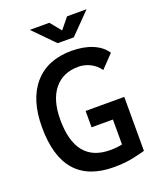

<svg xmlns="http://www.w3.org/2000/svg" viewBox="-163 -996 912 1105"><g transform="rotate(-20 293.0 -444.0)"><path d="M342.8 9.8Q186 9.8 107.9 -79.6Q29.8 -168.9 29.8 -347.7Q29.8 -517.1 110.8 -610.1Q191.9 -703.1 338.9 -703.1Q412.6 -703.1 467.3 -680.2Q522 -657.2 549.3 -615.2L474.1 -536.6Q451.7 -568.4 417.7 -585.9Q383.8 -603.5 344.7 -603.5Q249.5 -603.5 196.5 -537.8Q143.6 -472.2 143.6 -352.5Q143.6 -221.2 196.5 -155.5Q249.5 -89.8 354.5 -89.8Q400.9 -89.8 436.3 -98.9Q471.7 -107.9 494.1 -114.3L534.7 -19.5Q514.2 -13.2 461.9 -1.7Q409.7 9.8 342.8 9.8ZM428.7 -19.5V-350.1H534.7V-19.5ZM297.9 -250V-350.1H531.7V-250ZM280.3 -771.5 155.8 -898.4H275.4L334.5 -825.7H324.7L383.8 -898.4H503.4L378.9 -771.5Z"/></g></svg>

Font: Cascadia Code Medium
Style: Regular
Weight: 500
Monospace: yes
Designer: Aaron Bell
Foundry: Saja Typeworks
Version: Version 2407.024